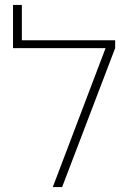

<svg xmlns="http://www.w3.org/2000/svg" viewBox="-20 -762 519 782"><path d="M410 -566H33V-742H69V-598H449V-566L233 0H195Z"/></svg>

Font: IBM Plex Sans Hebrew ExtraLight
Style: Regular
Weight: 200
Designer: Mike Abbink, Paul van der Laan, Pieter van Rosmalen, Yanek Iontef
Foundry: Bold Monday
Version: Version 1.2